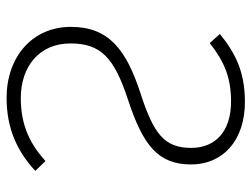

<svg xmlns="http://www.w3.org/2000/svg" viewBox="-108 -626 745 568"><g transform="rotate(90 264.0 -341.5)"><path d="M281 -694C192 -694 137 -666 80 -620L107 -590C163 -634 210 -653 280 -653C367 -653 417 -608 417 -535C417 -456 376 -424 255 -385C127 -343 59 -292 59 -179C59 -65 148 11 269 11C362 11 429 -22 485 -74L456 -104C407 -60 352 -31 270 -31C178 -31 108 -84 108 -178C108 -267 149 -307 274 -348C411 -393 466 -438 466 -535C466 -628 396 -694 281 -694Z"/></g></svg>

Font: Fira Sans ExtraLight
Style: Regular
Weight: 200
Designer: bBox Type GmbH & Carrois Corporate GbR & Edenspiekermann AG
Foundry: bBox Type GmbH & Carrois Corporate GbR & Edenspiekermann AG
Version: Version 4.300;PS 004.300;hotconv 1.0.88;makeotf.lib2.5.64775